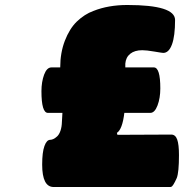

<svg xmlns="http://www.w3.org/2000/svg" viewBox="-20 -749 737 769"><path d="M448.2 -216.8 450.2 -209 666 -210Q682.6 -210 689.7 -190.2Q696.8 -170.4 696.8 -127.9Q696.8 -58.6 688 -36.1Q672.9 -2.4 666 -1L663.1 0H194.8Q148.9 0 148.9 -89.8Q148.9 -139.2 158 -164.1Q167 -189 181.2 -189Q186.5 -189 193.6 -192.1Q200.7 -195.3 208.7 -202.6Q216.8 -210 222.2 -225.3Q227.5 -240.7 228 -261.2L230 -296.9H171.9Q146 -296.9 146 -383.8Q146 -420.9 156.7 -450Q167.5 -479 186 -479H221.2Q221.2 -537.6 239.7 -585.7Q258.3 -633.8 287.1 -662.1Q318.8 -692.4 354 -705.1Q413.6 -729 490.2 -729Q681.2 -729 681.2 -668.9Q681.2 -604.5 668.7 -570.8Q656.2 -537.1 633.8 -537.1Q629.4 -537.1 598.1 -542.5Q566.9 -547.9 549.8 -547.9Q519.5 -547.9 501.7 -533.7Q483.9 -519.5 481.9 -494.1V-479H596.2Q622.1 -479 622.1 -395Q622.1 -356 610.8 -326.4Q599.6 -296.9 582 -296.9H478Q470.2 -231 448.2 -216.8Z"/></svg>

Font: GGS TheRock Black
Style: Regular
Weight: 900
Designer: Rodrigo Fuenzalida (2012); Goodgame Studios (2014)
Foundry: Rodrigo Fuenzalida,2012;  GGS,2014
Version: Version 1.002 | FøM Mod